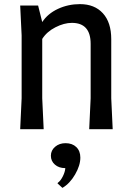

<svg xmlns="http://www.w3.org/2000/svg" viewBox="-20 -627 639 932"><path d="M420 -150V-414Q420 -516 329 -516Q291 -516 249 -494.5Q207 -473 185 -438V-150L192 0H78L85 -150V-455L78 -600H165L185 -520Q212 -561 261.5 -584Q311 -607 368 -607Q439 -607 479.5 -562.5Q520 -518 520 -437V-150L527 0H413ZM370 138Q370 176 344.5 220Q319 264 283 285L259 263L261 260Q274 251 285 229Q296 207 297 189H296Q266 189 246.5 172Q227 155 227 129Q227 103 247.5 85.5Q268 68 298 68Q331 68 350.5 87Q370 106 370 138Z"/></svg>

Font: Farro
Style: Regular
Weight: 400
Designer: Aceler Chua
Foundry: Grayscale Limited
Version: Version 1.101